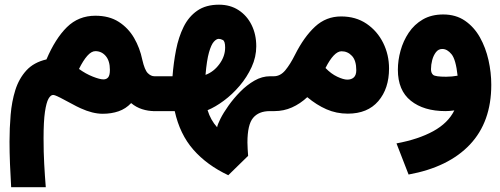

<svg xmlns="http://www.w3.org/2000/svg" viewBox="-20 -467 2103 807"><path d="M380.9 -400.9Q439 -400.9 479 -375.2Q519 -349.6 543.5 -307.6Q567.9 -265.6 578.1 -215.8Q587.9 -172.9 601.1 -159.7Q614.3 -146.5 628.9 -146.5H642.6V0H628.9Q602.5 0 577.4 -8.1Q552.2 -16.1 531.2 -33.7Q508.8 -9.8 478.5 0.7Q448.2 11.2 411.6 11.2Q369.6 11.2 319.3 -11.7Q303.7 -18.6 279.3 -32Q254.9 -45.4 232.9 -56.6Q210.9 -67.9 203.1 -67.9Q192.9 -67.9 183.8 -52Q174.8 -36.1 168.9 3.4Q163.1 43 163.1 114.7Q163.1 172.4 165.8 221.9Q168.5 271.5 172.4 319.8H26.9Q23.9 272.5 22 222.7Q20 172.9 20 128.4Q20 71.8 24.7 15.9Q29.3 -40 44.4 -88.4Q59.6 -136.7 90.8 -170.9Q122.1 -205.1 175.3 -217.3Q212.4 -304.7 261.2 -352.8Q310.1 -400.9 380.9 -400.9ZM415 -133.3Q427.7 -133.3 434.8 -142.1Q441.9 -150.9 441.9 -173.3Q441.9 -210.9 424.6 -231.4Q407.2 -252 380.9 -252Q364.3 -252 346.9 -232.4Q329.6 -212.9 312 -177.2Q340.3 -156.7 369.9 -145Q399.4 -133.3 415 -133.3Z M939.5 269.5Q849.6 227.1 792.7 162.1Q735.8 97.2 714.4 0H623V-146.5H705.1Q709.5 -203.6 720 -257.3Q730.5 -311 751.7 -354Q772.9 -397 809.1 -422.1Q845.2 -447.3 900.4 -447.3Q947.8 -447.3 982.9 -424.3Q1018.1 -401.4 1037.6 -361.8Q1057.1 -322.3 1057.1 -272.5Q1057.1 -227.5 1037.6 -185.1Q1018.1 -142.6 987.1 -106.2Q956.1 -69.8 920.4 -43.5Q884.8 -17.1 852.5 -3.9Q865.2 37.6 892.6 67.9Q894 57.1 906.5 32.2Q918.9 7.3 940.4 -22.9Q961.9 -53.2 989.7 -81.5Q1017.6 -109.9 1049.6 -128.2Q1081.5 -146.5 1115.2 -146.5H1131.8V0H1114.3Q1067.4 0 1043.7 28.6Q1020 57.1 1020 131.8Q1020 145.5 1021 159.9Q1022 174.3 1022.9 188ZM843.8 -152.3Q878.4 -165 902.3 -197.8Q926.3 -230.5 926.3 -267.1Q926.3 -293.9 916.7 -298.8Q907.2 -303.7 899.4 -303.7Q889.6 -303.7 878.7 -291.5Q867.7 -279.3 858.4 -246.8Q849.1 -214.4 843.8 -152.3Z M1271.5 -58.6Q1241.7 -30.8 1207 -15.4Q1172.4 0 1133.3 0H1112.8V-146.5H1130.9Q1158.2 -146.5 1179 -171.4Q1199.7 -196.3 1220.2 -237.3Q1257.8 -312 1304.2 -355Q1350.6 -397.9 1413.6 -397.9Q1475.6 -397.9 1520.8 -367.2Q1565.9 -336.4 1590.6 -286.6Q1615.2 -236.8 1615.2 -179.2Q1615.2 -94.7 1570.1 -42Q1524.9 10.7 1441.9 10.7Q1394 10.7 1352.3 -7.6Q1310.5 -25.9 1271.5 -58.6ZM1348.1 -181.2Q1371.6 -156.7 1397.7 -144.5Q1423.8 -132.3 1439.9 -132.3Q1457 -132.3 1467.3 -141.8Q1477.5 -151.4 1477.5 -171.9Q1477.5 -212.4 1459.5 -231.9Q1441.4 -251.5 1415.5 -251.5Q1383.8 -251.5 1348.1 -181.2Z M1889.6 -2.9Q1869.1 0 1852.5 0Q1761.2 0 1706.8 -43.5Q1652.3 -86.9 1652.3 -173.8Q1652.3 -213.4 1663.6 -254.2Q1674.8 -294.9 1698 -329.6Q1721.2 -364.3 1757.3 -385.3Q1793.5 -406.2 1842.8 -406.2Q1896 -406.2 1934.3 -379.9Q1972.7 -353.5 1997.1 -310.1Q2021.5 -266.6 2033.2 -214.4Q2044.9 -162.1 2044.9 -110.4Q2044.9 45.4 1955.1 140.6Q1865.2 235.8 1697.3 266.6L1646.5 135.7Q1738.3 118.7 1800.8 84.5Q1863.3 50.3 1889.6 -2.9ZM1903.3 -148.9Q1896 -216.8 1877.9 -239Q1859.9 -261.2 1838.9 -261.2Q1822.8 -261.2 1812.3 -247.6Q1801.8 -233.9 1796.6 -214.4Q1791.5 -194.8 1791.5 -176.3Q1791.5 -159.7 1800.8 -152.1Q1810.1 -144.5 1855 -144.5Q1879.4 -144.5 1903.3 -148.9Z"/></svg>

Font: Vazir Black WOL
Style: Black-WOL
Weight: 900
Designer: Saber Rastikerdar
Foundry: Saber Rastikerdar
Version: Version 30.0.0